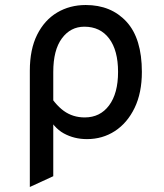

<svg xmlns="http://www.w3.org/2000/svg" viewBox="-20 -543 656 766"><path d="M99 203V-261Q99 -346 128.2 -404.5Q157.5 -463 208 -493Q258.5 -523 322 -523Q423.5 -523 484.8 -456.2Q546 -389.5 546 -256Q546 -172.5 517 -112.5Q488 -52.5 438.5 -20.2Q389 12 327 12Q276 12 234.5 -10.8Q193 -33.5 164 -91.5V-185Q198 -127 234.2 -100.8Q270.5 -74.5 318 -74.5Q379.5 -74.5 415.2 -122.5Q451 -170.5 451 -256Q451 -342 415.5 -389.2Q380 -436.5 316.5 -436.5Q261.5 -436.5 227 -390Q192.5 -343.5 192.5 -256V160Z"/></svg>

Font: Overpass Mono Medium
Style: Regular
Weight: 500
Monospace: yes
Designer: Delve Withrington, Dave Bailey
Foundry: Delve Fonts LLC
Version: Version 4.000